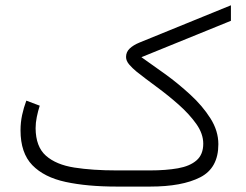

<svg xmlns="http://www.w3.org/2000/svg" viewBox="-20 -688 906 708"><path d="M533.7 0H410.2Q301.8 0 222.2 -17.1Q142.6 -34.2 99.1 -79.1Q55.7 -124 55.7 -207.5Q55.7 -236.3 61.5 -263.7Q67.4 -291 77.1 -316.9L126.5 -298.3Q120.1 -278.3 115.7 -256.8Q111.3 -235.4 111.3 -215.3Q111.8 -147 149.4 -113.8Q187 -80.6 254.2 -70.1Q321.3 -59.6 410.2 -59.6H533.2Q591.8 -59.6 636 -67.4Q680.2 -75.2 704.8 -96.7Q729.5 -118.2 729.5 -158.2Q729.5 -194.8 703.9 -231Q678.2 -267.1 639.2 -301.8Q600.1 -336.4 557.9 -367.4Q515.6 -398.4 482.4 -424.8Q468.8 -436 456.8 -449.7Q444.8 -463.4 444.8 -478Q444.8 -496.1 458 -508.8Q471.2 -521.5 493.7 -530.8L831.5 -668.5V-611.3L501.5 -477.1Q540 -450.2 588.4 -415.3Q636.7 -380.4 681.6 -339.1Q726.6 -297.9 755.9 -251.7Q785.2 -205.6 785.2 -156.2Q785.2 -68.4 718.3 -34.2Q651.4 0 533.7 0Z"/></svg>

Font: Vazirmatn UI FD ExtraLight
Style: Regular
Weight: 200
Designer: Saber Rastikerdar
Foundry: Saber Rastikerdar
Version: Version 33.003